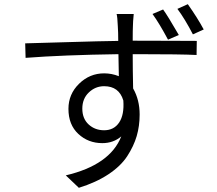

<svg xmlns="http://www.w3.org/2000/svg" viewBox="-20 -854 1040 919"><path d="M955.1 -712.9 903.3 -689.5Q864.3 -764.6 829.1 -811.5L878.9 -834Q925.8 -767.6 955.1 -712.9ZM835.9 -686.5 784.2 -664.1Q743.2 -741.2 710 -787.1L760.7 -808.6Q782.2 -779.3 835.9 -686.5ZM478.5 -230.5Q525.4 -230.5 550.3 -267.6Q575.2 -304.7 570.3 -373Q549.8 -441.4 478.5 -441.4Q436.5 -441.4 405.3 -411.6Q374 -381.8 374 -334Q374 -286.1 404.3 -258.3Q434.6 -230.5 478.5 -230.5ZM615.2 -659.2H635.7Q707 -659.2 807.6 -658.7Q908.2 -658.2 921.9 -658.2L920.9 -590.8Q847.7 -594.7 634.8 -594.7H615.2Q615.2 -520.5 617.2 -430.7Q648.4 -376 648.4 -305.7Q648.4 -251 634.3 -202.6Q620.1 -154.3 588.9 -106.4Q557.6 -58.6 498.5 -19.5Q439.5 19.5 357.4 44.9L294.9 -14.6Q506.8 -64.5 560.5 -201.2Q522.5 -168.9 469.7 -168.9Q402.3 -168.9 355 -212.9Q307.6 -256.8 307.6 -333Q307.6 -403.3 358.4 -453.1Q409.2 -502.9 478.5 -502.9Q514.6 -502.9 548.8 -489.3Q548.8 -520.5 546.9 -594.7Q282.2 -590.8 102.5 -577.1L100.6 -646.5Q143.6 -647.5 302.7 -652.3Q461.9 -657.2 545.9 -658.2Q545.9 -699.2 543.9 -728.5Q542 -774.4 538.1 -787.1H620.1Q616.2 -748 616.2 -728.5Q615.2 -712.9 615.2 -659.2Z"/></svg>

Font: GenEi Gothic M SemiLight
Style: Regular
Weight: 350
Designer: o_tamon (Modified); [Source Han Sans]
Ryoko NISHIZUKA  (kana & ideographs); Paul D. Hunt (Latin, Greek & Cyrillic); Wenl
Version: Version 1.1a;Original Version 1.004